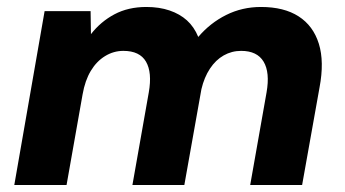

<svg xmlns="http://www.w3.org/2000/svg" viewBox="-20 -531 989 551"><path d="M21 0 108 -499H240L241 -433Q269 -469 308.5 -490Q348 -511 400 -511Q437 -511 466.5 -501Q496 -491 516.5 -472.5Q537 -454 549 -425Q583 -465 629 -488Q675 -511 729 -511Q795 -511 837 -484Q879 -457 895 -405.5Q911 -354 897 -280L847 0H698L745 -266Q755 -323 736.5 -354Q718 -385 672 -385Q645 -385 622 -372Q599 -359 582.5 -334Q566 -309 558 -275L509 0H360L407 -266Q417 -323 399 -354Q381 -385 334 -385Q306 -385 281.5 -370Q257 -355 240.5 -327.5Q224 -300 217 -260L171 0Z"/></svg>

Font: DM Sans 20pt Black
Style: Italic
Weight: 900
Italic angle: -10°
Version: Version 4.004;gftools[0.9.30]